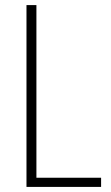

<svg xmlns="http://www.w3.org/2000/svg" viewBox="-20 -734 436 754"><path d="M84 0V-714H123V-36H377V0Z"/></svg>

Font: Noto Sans Sinhala Condensed ExtraLight
Style: Regular
Weight: 200
Width: 3
Designer: Jelle Bosma - Monotype Design Team
Foundry: Monotype Imaging Inc.
Version: Version 2.006; ttfautohint (v1.8.4.7-5d5b)